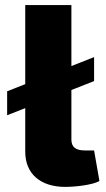

<svg xmlns="http://www.w3.org/2000/svg" viewBox="-20 -720 415 753"><path d="M349 -130H313C277 -130 260 -143 260 -173V-367L349 -402V-496L260 -461V-700H79V-390L8 -362V-268L79 -296V-125C79 -38 139 13 236 13C272 13 342 6 370 -10Z"/></svg>

Font: Exo 2 Extra Bold
Style: Regular
Weight: 800
Designer: Natanael Gama
Version: Version 1.001;PS 001.001;hotconv 1.0.88;makeotf.lib2.5.64775